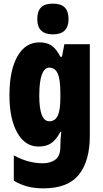

<svg xmlns="http://www.w3.org/2000/svg" viewBox="-20 -847 564 1056"><path d="M197 -614Q236 -614 262.5 -597Q289 -580 312 -535H321L334 -604H474V-100Q474 39 413.5 114Q353 189 219 189Q170 189 130.5 178.5Q91 168 56 147V8Q100 31 138.5 41Q177 51 214 51Q258 51 285 30.5Q312 10 312 -40V-46Q312 -63 313.5 -85Q315 -107 317 -122H312Q290 -79 262.5 -60Q235 -41 192 -41Q118 -41 75 -117Q32 -193 32 -323Q32 -459 75.5 -536.5Q119 -614 197 -614ZM250 -475Q225 -475 210.5 -437.5Q196 -400 196 -321Q196 -180 251 -180Q283 -180 297.5 -210.5Q312 -241 312 -307V-336Q312 -410 297.5 -442.5Q283 -475 250 -475ZM271 -827Q316 -827 336.5 -805.5Q357 -784 357 -742Q357 -658 271 -658Q185 -658 185 -742Q185 -785 205.5 -806Q226 -827 271 -827Z"/></svg>

Font: Noto Sans Tamil UI ExtraCondensed Black
Style: Regular
Weight: 900
Width: 2
Designer: Jelle Bosma - Monotype Design Team
Foundry: Monotype Imaging Inc.
Version: Version 2.004; ttfautohint (v1.8.4.7-5d5b)